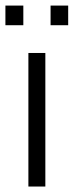

<svg xmlns="http://www.w3.org/2000/svg" viewBox="-55 -682 269 702"><path d="M30.3 -589.8H-35.2V-661.6H30.3ZM194.3 -589.8H129.9V-661.6H194.3ZM110.8 0H48.8V-488.3H110.8Z"/></svg>

Font: SengPathom
Style: Regular
Weight: 400
Designer: John M. Durdin
Foundry: Lao Script for Windows
Version: Version 1.300